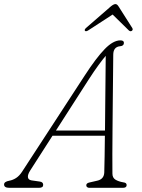

<svg xmlns="http://www.w3.org/2000/svg" viewBox="-48 -898 678 918"><path d="M96.5 -83Q84 -63.5 85.5 -50.8Q87 -38 103 -35.5L141.5 -30Q158.5 -28 158.5 -14Q158.5 0 138.5 0H-3.5Q-28.5 0 -28.5 -16Q-28.5 -29.5 -3.5 -34Q13.5 -37 29 -47Q44.5 -57 57.5 -77L356.5 -536Q412 -621.5 452.5 -663.2Q493 -705 527.5 -705Q544.5 -705 544.5 -693Q544.5 -678.5 526.5 -677Q493.5 -674 493.5 -636Q493 -594 492.5 -535.5Q492 -477 491.2 -411.5Q490.5 -346 490 -281.2Q489.5 -216.5 489.2 -161Q489 -105.5 489.5 -68Q489.5 -48 504 -39Q518.5 -30 542.5 -26Q557.5 -24.5 557.5 -13Q557.5 0 539.5 0H378.5Q373.5 0 369 -3Q364.5 -6 364.5 -12Q364.5 -21.5 377.5 -25L416.5 -34Q449 -41 450.5 -73Q451.5 -104 452.2 -149.8Q453 -195.5 453.5 -249H203ZM375.5 -517 219.5 -274H454Q454.5 -336 455.2 -401Q456 -466 456.5 -525.8Q457 -585.5 457.5 -631Q444 -615.5 422.8 -586.5Q401.5 -557.5 375.5 -517ZM581.5 -750Q575 -746.5 568 -752.5L490.5 -828.5L373.5 -752.5Q363.5 -746.5 359 -750Q353.5 -755 363 -764L481.5 -867Q495.5 -878.5 504 -878.5Q512 -878.5 519 -867L584.5 -764Q589.5 -755 581.5 -750Z"/></svg>

Font: Fraunces 9pt SuperSoft Thin
Style: Italic
Weight: 100
Italic angle: -16°
Version: Version 1.000;[0bf87f6ff]